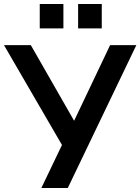

<svg xmlns="http://www.w3.org/2000/svg" viewBox="-32 -946 706 966"><path d="M176 0 291 -240 290 -199 -12 -719H123L348 -326H335L522 -719H654L309 0ZM361 -803V-926H480V-803ZM168 -803V-926H287V-803Z"/></svg>

Font: Nunitoga
Style: Bold
Weight: 700
Designer: Vernon Adams
Foundry: Vernon Adams
Version: Version 1.0